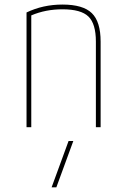

<svg xmlns="http://www.w3.org/2000/svg" viewBox="-20 -550 540 830"><path d="M250 -530.3Q338.9 -530.3 377 -493.2Q415 -456.1 415 -370.1V0H394.5V-370.1Q394.5 -447.3 362.3 -478.5Q330.1 -509.8 250 -509.8Q176.8 -509.8 115.2 -483.4V0H94.7V-496.1Q166 -530.3 250 -530.3ZM276.4 59.6H296.9L223.6 259.8H203.1Z"/></svg>

Font: Mgen+ 1mn thin
Style: Regular
Weight: 100
Designer: [Source Han Sans]
Ryoko NISHIZUKA  (kana & ideographs); Paul D. Hunt (Latin, Greek & Cyrillic); Wenlong ZHANG  (bopomofo
Version: Version 1.059.20150602